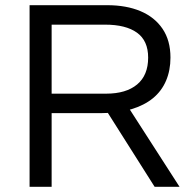

<svg xmlns="http://www.w3.org/2000/svg" viewBox="-20 -720 747 740"><path d="M94 0V-700H393Q467 -700 521.5 -677Q576 -654 606.5 -609Q637 -564 637 -498Q637 -449 620 -409Q603 -369 569.5 -341.5Q536 -314 486 -299Q436 -284 371 -284H179V0ZM576 0 388 -297 468 -317 672 0ZM179 -359H389Q466 -359 508.5 -394.5Q551 -430 551 -498Q551 -563 508 -594Q465 -625 385 -625H179Z"/></svg>

Font: REM Light
Style: Regular
Weight: 300
Designer: Octavio Pardo
Foundry: Ashler Design
Version: Version 1.005;gftools[0.9.28]